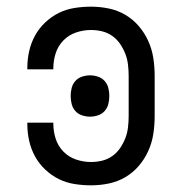

<svg xmlns="http://www.w3.org/2000/svg" viewBox="-20 -548 540 576"><path d="M253 8Q228 8 203 4Q178 0 156 -11Q134 -22 115.5 -39.5Q97 -57 85 -79Q73 -101 67.5 -125.5Q62 -150 62 -175V-180H140V-177Q140 -154 147 -132Q154 -110 170 -93.5Q186 -77 208 -69.5Q230 -62 253 -62Q270 -62 286.5 -66Q303 -70 317 -80Q331 -90 340.5 -104Q350 -118 356 -133.5Q362 -149 364 -166Q366 -183 366 -200V-320Q366 -337 364 -354Q362 -371 356 -386.5Q350 -402 340.5 -416Q331 -430 317 -440Q303 -450 286.5 -454Q270 -458 253 -458Q230 -458 208 -450.5Q186 -443 170 -426.5Q154 -410 147 -388Q140 -366 140 -343V-340H62V-345Q62 -370 67.5 -394.5Q73 -419 85 -441Q97 -463 115.5 -480.5Q134 -498 156 -509Q178 -520 203 -524Q228 -528 253 -528Q280 -528 306.5 -522.5Q333 -517 356 -503.5Q379 -490 396.5 -469.5Q414 -449 425 -424.5Q436 -400 440 -373.5Q444 -347 444 -320V-200Q444 -173 440 -146.5Q436 -120 425 -95.5Q414 -71 396.5 -50.5Q379 -30 356 -16.5Q333 -3 306.5 2.5Q280 8 253 8ZM250 -198Q238 -198 226 -202Q214 -206 206 -215Q198 -224 195 -236Q192 -248 192 -260Q192 -272 195 -284Q198 -296 206 -305Q214 -314 226 -318Q238 -322 250 -322Q262 -322 274 -318Q286 -314 294 -305Q302 -296 305 -284Q308 -272 308 -260Q308 -248 305 -236Q302 -224 294 -215Q286 -206 274 -202Q262 -198 250 -198Z"/></svg>

Font: Iosevka MaddieWtf
Style: Regular
Weight: 400
Monospace: yes
Designer: Belleve Invis
Foundry: Belleve Invis
Version: Version 31.3.0; ttfautohint (v1.8.3)